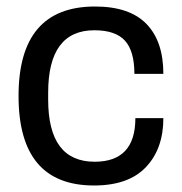

<svg xmlns="http://www.w3.org/2000/svg" viewBox="-20 -558 559 590"><path d="M269 12Q37 12 37 -263Q37 -538 272 -538Q378 -538 430 -484.5Q482 -431 482 -331H393Q393 -401 364 -433Q335 -465 270 -465Q128 -465 128 -273V-252Q128 -61 271 -61Q396 -61 396 -195H482Q482 -101 428.5 -44.5Q375 12 269 12Z"/></svg>

Font: Archivo
Style: Regular
Weight: 400
Designer: Hector Gatti
Foundry: Omnibus-Type
Version: Version 2.001